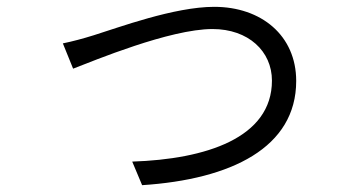

<svg xmlns="http://www.w3.org/2000/svg" viewBox="-20 -522 1040 562"><path d="M164 -395 194 -321C254 -344 477 -437 602 -437C707 -437 776 -372 776 -286C776 -118 582 -56 367 -49L396 20C657 3 847 -90 847 -285C847 -418 745 -502 607 -502C490 -502 326 -441 255 -419C223 -409 193 -401 164 -395Z"/></svg>

Font: Noto Sans JP DemiLight
Style: Regular
Weight: 350
Designer: Ryoko NISHIZUKA 西塚涼子 (kana, bopomofo & ideographs); Paul D. Hunt (Latin, Greek & Cyrillic); Sandoll Communications 산돌커뮤니
Foundry: Adobe
Version: Version 2.004;hotconv 1.0.118;makeotfexe 2.5.65603